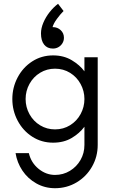

<svg xmlns="http://www.w3.org/2000/svg" viewBox="-20 -742 605 1012"><path d="M62 65H132Q144 116 183.5 148Q223 180 270 180Q313 180 348.5 158.5Q384 137 404.5 101Q425 65 425 22V-74Q399 -39 357.5 -14.5Q316 10 260 10Q199 10 150 -21.5Q101 -53 73 -106Q45 -159 45 -220Q45 -281 73 -334Q101 -387 150 -418.5Q199 -450 260 -450Q316 -450 358.5 -424.5Q401 -399 425 -366V-440H495V22Q495 84 465 136.5Q435 189 383.5 219.5Q332 250 270 250Q216 250 171 224.5Q126 199 98 157Q70 115 62 65ZM425 -220Q425 -262 405 -299Q385 -336 349.5 -358Q314 -380 270 -380Q227 -380 191.5 -358.5Q156 -337 135.5 -300Q115 -263 115 -220Q115 -177 135.5 -140Q156 -103 191.5 -81.5Q227 -60 270 -60Q314 -60 349.5 -82Q385 -104 405 -141Q425 -178 425 -220ZM257 -599H259Q283 -599 300 -583Q317 -567 317 -543Q317 -527 309 -514Q301 -501 288 -493.5Q275 -486 259 -486Q229 -486 212.5 -507Q196 -528 196 -566Q196 -593 208.5 -622.5Q221 -652 241.5 -678Q262 -704 286 -722L315 -684Q298 -667 280 -642.5Q262 -618 257 -599Z"/></svg>

Font: Teachers[wght]
Style: Regular
Weight: 400
Designer: Alfredo Marco Pradil & Chank Diesel
Version: Version 1.000;Glyphs 3.1.2 (3151)